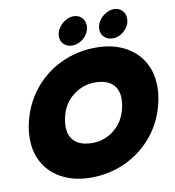

<svg xmlns="http://www.w3.org/2000/svg" viewBox="-98 -999 1002 1100"><g transform="rotate(-10 403.5 -449.0)"><path d="M301 -813Q301 -839 316.5 -862Q332 -885 355.5 -899Q379 -913 403 -913Q432 -913 450.5 -894.5Q469 -876 469 -848Q469 -808 438 -778.5Q407 -749 368 -749Q339 -749 320 -767Q301 -785 301 -813ZM536 -813Q536 -839 551 -862Q566 -885 590 -899Q614 -913 639 -913Q667 -913 685.5 -894.5Q704 -876 704 -848Q704 -808 673 -778.5Q642 -749 604 -749Q575 -749 555.5 -767Q536 -785 536 -813ZM35 -265Q35 -306 44 -349Q67 -457 132 -540Q197 -623 292.5 -668.5Q388 -714 499 -714Q590 -714 660 -679.5Q730 -645 768.5 -581Q807 -517 807 -433Q807 -393 798 -349Q775 -241 710 -158.5Q645 -76 549.5 -30.5Q454 15 344 15Q253 15 182.5 -19.5Q112 -54 73.5 -117.5Q35 -181 35 -265ZM587 -349Q593 -376 593 -398Q593 -456 558.5 -487Q524 -518 458 -518Q386 -518 328.5 -472Q271 -426 255 -349Q249 -322 249 -299Q249 -241 284 -210Q319 -179 386 -179Q457 -179 513.5 -225Q570 -271 587 -349Z"/></g></svg>

Font: Prompt ExtraBold
Style: Italic
Weight: 800
Italic angle: -12°
Designer: Katatrad Team
Foundry: CadsonDemak
Version: Version 1.001